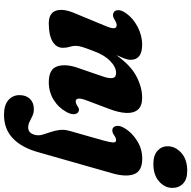

<svg xmlns="http://www.w3.org/2000/svg" viewBox="-18 -720 979 984"><g transform="rotate(90 472.0 -228.5)"><path d="M48.5 -319.5Q34.5 -323.5 32.8 -340.8Q31 -358 44.5 -378.5Q70.5 -418.5 116 -442.8Q161.5 -467 209.5 -467Q287 -467 287 -408Q287 -393 279.8 -374.8Q272.5 -356.5 263 -334.5Q315 -408 371.5 -437.5Q428 -467 481 -467Q524.5 -467 543 -444.5Q561.5 -422 559.2 -383.8Q557 -345.5 538.5 -297.5L495 -182Q474 -126.5 500.5 -126.5Q512 -126.5 528 -138Q541.5 -147 552 -141Q563 -136.5 565.5 -120.8Q568 -105 555 -80Q532.5 -38.5 492.2 -13.5Q452 11.5 402 11.5Q335.5 11.5 320.8 -31.2Q306 -74 328.5 -138L372.5 -266Q383.5 -298 380.2 -315.8Q377 -333.5 354 -333.5Q324 -333.5 292.2 -302.2Q260.5 -271 241 -215Q226.5 -177.5 221 -159Q215.5 -140.5 215.5 -126.5Q215.5 -110.5 220.5 -95.2Q225.5 -80 225.5 -61Q225.5 -27 193 -7.8Q160.5 11.5 100.5 11.5Q48 11.5 35.2 -25.2Q22.5 -62 49.5 -124.5L111 -273Q126.5 -309 125.2 -322.8Q124 -336.5 109 -336.5Q98 -336.5 77.5 -323.5Q60.5 -314 48.5 -319.5ZM821 -524.5Q776 -524.5 752.8 -546Q729.5 -567.5 730 -599Q730.5 -637 763.8 -667.5Q797 -698 855.5 -698Q900 -698 922 -676Q944 -654 943.5 -621Q943 -582.5 910 -553.5Q877 -524.5 821 -524.5ZM868.5 -313.5 759 71Q735.5 152.5 688.2 196.8Q641 241 568.5 241Q519.5 241 493.8 218.8Q468 196.5 468 161.5Q468 127.5 487.5 107.8Q507 88 539.5 88Q558.5 88 574.2 95.2Q590 102.5 604.2 109.8Q618.5 117 634.5 117Q664 117 672.5 79.5Q676 62 670.5 43Q665 24 657.5 2.8Q650 -18.5 646.8 -42.5Q643.5 -66.5 651 -94L701 -270Q709 -300 710.5 -316.8Q712 -333.5 698.5 -333.5Q686.5 -333.5 669.5 -320.5Q653.5 -311 640 -315.5Q629 -319.5 626 -335.8Q623 -352 636.5 -375.5Q658 -413 700.5 -440.2Q743 -467.5 793.5 -467.5Q857 -467.5 873 -426Q889 -384.5 868.5 -313.5Z"/></g></svg>

Font: Fraunces 72pt S100
Style: Bold Italic
Weight: 700
Italic angle: -16°
Version: Version 1.000; ttfautohint (v1.8.3)